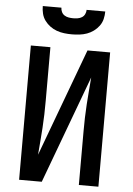

<svg xmlns="http://www.w3.org/2000/svg" viewBox="-62 -1001 724 1047"><g transform="rotate(5 300.0 -477.5)"><path d="M83 0V-735H190V-441Q190 -404 189 -367Q188 -330 185.5 -293Q183 -256 180 -219Q177 -182 174 -145L393 -735H517V0H410V-294Q410 -331 411 -368Q412 -405 414.5 -442Q417 -479 420 -516Q423 -553 426 -590L207 0ZM300 -815Q279 -815 258 -817.5Q237 -820 217.5 -827Q198 -834 181 -846.5Q164 -859 151.5 -876Q139 -893 134 -913.5Q129 -934 129 -955H231Q231 -943 236.5 -931.5Q242 -920 252.5 -913.5Q263 -907 275.5 -905Q288 -903 300 -903Q312 -903 324.5 -905Q337 -907 347.5 -913.5Q358 -920 363.5 -931.5Q369 -943 369 -955H471Q471 -934 466 -913.5Q461 -893 448.5 -876Q436 -859 419 -846.5Q402 -834 382.5 -827Q363 -820 342 -817.5Q321 -815 300 -815Z"/></g></svg>

Font: Iosevka Curly SmBdEx
Style: Regular
Weight: 600
Width: 7
Monospace: yes
Designer: Belleve Invis
Foundry: Belleve Invis
Version: Version 11.1.0; ttfautohint (v1.8.3)